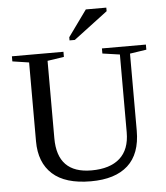

<svg xmlns="http://www.w3.org/2000/svg" viewBox="-58 -909 838 971"><g transform="rotate(-5 361.0 -424.0)"><path d="M565.9 -616.2 478 -628.9V-654.8H701.2V-628.9L617.2 -616.2V-225.1Q617.2 -107.4 552.5 -48.8Q487.8 9.8 364.7 9.8Q234.4 9.8 169.7 -49.1Q105 -107.9 105 -215.8V-616.2L21 -628.9V-654.8H282.7V-628.9L198.7 -616.2V-223.1Q198.7 -44.9 372.1 -44.9Q465.8 -44.9 515.9 -89.4Q565.9 -133.8 565.9 -221.2ZM318.4 -709.5V-725.6L414.1 -858.4H518.1V-840.3L345.2 -709.5Z"/></g></svg>

Font: Tinos
Style: Regular
Weight: 400
Designer: Steve Matteson
Foundry: Monotype Imaging Inc.
Version: Version 1.23